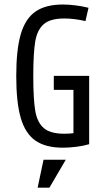

<svg xmlns="http://www.w3.org/2000/svg" viewBox="-20 -652 478 859"><path d="M52.7 -311.5Q52.7 -430.7 73.2 -500Q93.8 -569.3 139.2 -600.6Q184.6 -631.8 261.7 -631.8Q287.1 -631.8 318.4 -627.9Q349.6 -624 376 -617.2L362.3 -557.6Q312.5 -569.3 267.6 -569.3Q205.1 -569.3 175.8 -543.9Q146.5 -518.6 137.7 -466.8Q128.9 -415 128.9 -311.5Q128.9 -208 137.7 -156.2Q146.5 -104.5 175.8 -79.1Q205.1 -53.7 267.6 -53.7Q312.5 -53.7 362.3 -65.4L378.9 -6.8Q352.5 1 320.3 4.9Q288.1 8.8 261.7 8.8Q184.6 8.8 139.2 -22.5Q93.8 -53.7 73.2 -123Q52.7 -192.4 52.7 -311.5ZM308.6 -250H220.7V-312.5H378.9V-6.8H308.6ZM174.8 62.5H274.4L201.2 187.5H148.4Z"/></svg>

Font: Sudo Var
Style: Regular
Weight: 400
Monospace: yes
Designer: Jens Kutilek
Foundry: Jens Kutilek
Version: Version 0.065;FEAKit 1.0